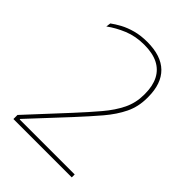

<svg xmlns="http://www.w3.org/2000/svg" viewBox="-191 -740 833 833"><g transform="rotate(45 225.0 -324.0)"><path d="M43 0V-25L205 -200Q254 -253 291 -296.8Q328 -340.5 348.8 -383.2Q369.5 -426 369.5 -475V-481Q369.5 -529 352.5 -562.2Q335.5 -595.5 301.8 -612.5Q268 -629.5 217 -629.5Q164 -629.5 121 -611.8Q78 -594 44 -569L47 -590.5Q64.5 -603.5 89 -616.8Q113.5 -630 145.8 -638.8Q178 -647.5 217.5 -647.5Q302.5 -647.5 345.8 -605Q389 -562.5 389 -481V-474.5Q389 -421.5 367.5 -377Q346 -332.5 307.8 -287.5Q269.5 -242.5 219 -188L63.5 -21V-9.5L55 -18H401V0Z"/></g></svg>

Font: Anek Gujarati Medium Thin
Style: Regular
Weight: 250
Version: Version 1.003